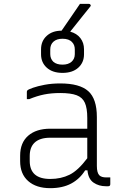

<svg xmlns="http://www.w3.org/2000/svg" viewBox="-20 -971 640 1001"><path d="M397 -951H443Q449 -951 452 -946Q455 -941 450 -936Q428 -908 413 -890Q398 -872 383.5 -853Q369 -834 346 -806Q380 -797 399 -772.5Q418 -748 418 -714V-688Q418 -645 388 -618Q358 -591 306 -591Q254 -591 224 -618Q194 -645 194 -688V-714Q194 -757 223.5 -784Q253 -811 301 -811Q325 -846 347.5 -878.5Q370 -911 397 -951ZM306 -769Q276 -769 259 -754Q242 -739 242 -713V-689Q242 -665 258 -649Q275 -634 306 -634Q336 -634 353 -649Q370 -664 370 -689V-713Q370 -737 356 -751Q340 -769 306 -769ZM485 -361V-106Q485 -70 498 -57Q509 -46 534 -46H555V-11Q555 0 544 0H532Q495 0 467.5 -19Q440 -38 436 -83H424Q396 -38 351 -14Q306 10 242 10Q169 10 127 -27Q85 -64 85 -131V-159Q85 -227 127 -263.5Q169 -300 242 -300H435V-356Q435 -407 422.5 -435Q410 -463 379.5 -474.5Q349 -486 294 -486Q248 -486 210.5 -478.5Q173 -471 132 -454H120V-492Q120 -497 123 -500Q128 -505 152 -513.5Q176 -522 213 -529Q250 -536 294 -536Q395 -536 440 -496Q485 -456 485 -361ZM135 -132Q135 -38 242 -38Q298 -38 342.5 -60Q387 -82 435 -146V-253H242Q186 -253 159 -226Q135 -202 135 -158Z"/></svg>

Font: Recursive Sn Lnr St Lt
Style: Regular
Weight: 300
Version: Version 1.079;hotconv 1.0.112;makeotfexe 2.5.65598; ttfautoh